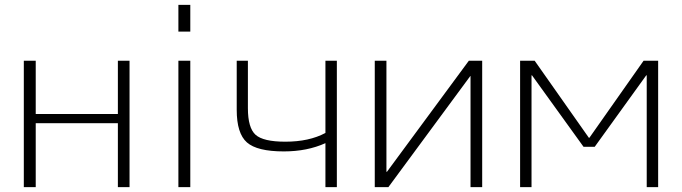

<svg xmlns="http://www.w3.org/2000/svg" viewBox="-20 -770 2806 790"><path d="M127 -263V0H78V-520H127V-301H465V-520H513V0H465V-263Z M714 0V-520H763V0ZM714 -640V-750H763V-640Z M1319 -520H1366V0H1319V-181Q1244 -147 1148 -147Q1038 -147 996 -184Q954 -221 954 -318V-520H1000V-325Q1000 -244 1031.5 -215.5Q1063 -187 1154 -187Q1252 -187 1319 -223Z M1570 -63H1572L1909 -520H1964V0H1916V-457H1915L1578 0H1522V-520H1570Z M2639 -460 2427 -166H2381L2169 -460H2167V0H2120V-520H2180L2403 -203H2405L2628 -520H2688V0H2641V-460Z"/></svg>

Font: Mplus 1p Light
Style: Regular
Weight: 300
Version: Version 1.061